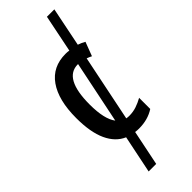

<svg xmlns="http://www.w3.org/2000/svg" viewBox="-312 -788 1025 1025"><g transform="rotate(-45 200.5 -276.0)"><path d="M240 10Q225 10 212 8L171 208H114L158 -6Q102 -30 72 -95Q42 -160 42 -267Q42 -402 94 -476Q146 -550 244 -550Q258 -550 271 -548L314 -760H370L325 -538Q346 -531 365 -520L335 -441Q321 -448 307 -453L230 -77Q240 -75 251 -75Q280 -75 305.5 -83.5Q331 -92 356 -106V-22Q307 10 240 10ZM144 -267Q144 -157 180 -110L253 -464H251Q144 -464 144 -267Z"/></g></svg>

Font: Avrile Sans Condensed Medium
Style: Regular
Weight: 500
Width: 3
Designer: Monotype Design Team
Foundry: Monotype Imaging Inc.
Version: Version 2.001;September 10, 2019;FontCreator 11.5.0.2425 64-